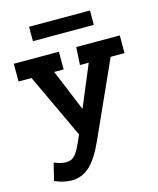

<svg xmlns="http://www.w3.org/2000/svg" viewBox="-128 -718 871 1057"><g transform="rotate(-15 308.0 -190.0)"><path d="M149 249Q127 249 103 243.5Q79 238 53 227L77 128Q97 136 112.5 140Q128 144 147 144Q170 144 186 131.5Q202 119 218 89Q234 59 255 8L406 -353H356L362 -454H610V-353H531L340 71Q297 167 252.5 208Q208 249 149 249ZM276 65 80 -353H6V-454H263V-353H209L336 -47ZM140 -629H487V-547H140Z"/></g></svg>

Font: Podkova ExtraBold
Style: Regular
Weight: 800
Designer: Ilya Yudin
Foundry: Cyreal (www.cyreal.org)
Version: Version 2.103